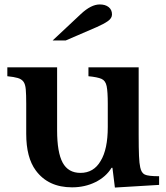

<svg xmlns="http://www.w3.org/2000/svg" viewBox="-20 -833 749 864"><path d="M465 -262V-366Q465 -420 460 -445Q455 -470 437 -478Q419 -486 378 -490V-530H604V-227Q604 -166 605.5 -131.5Q607 -97 611 -80Q616 -55 631.5 -47.5Q647 -40 696 -40V-1L497 11L486 -78H482Q457 -37 409.5 -13.5Q362 10 304 10Q197 10 141 -66Q98 -124 98 -231V-366Q98 -407 96 -430.5Q94 -454 85.5 -465.5Q77 -477 60 -482Q43 -487 13 -490V-530H237V-247Q237 -147 262 -101Q287 -55 342 -55Q402 -55 433 -109Q465 -161 465 -262ZM276 -651H217L344 -770Q390 -813 429 -813Q454 -813 469 -801Q484 -789 484 -768Q484 -751 465.5 -738Q447 -725 415 -711Z"/></svg>

Font: Libre Baskerville
Style: Bold
Weight: 700
Designer: Pablo Impallari, Rodrigo Fuenzalida
Foundry: Pablo Impallari, Rodrigo Fuenzalida
Version: Version 1.051; ttfautohint (v1.8.4.7-5d5b)